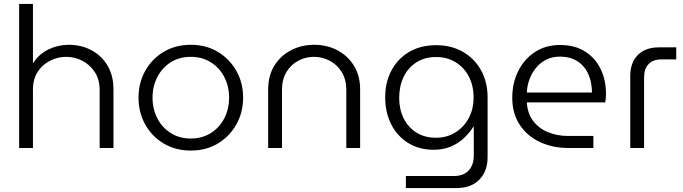

<svg xmlns="http://www.w3.org/2000/svg" viewBox="-20 -750 3460 973"><path d="M77 0V-730H147V-429Q177 -476 225.5 -499.5Q274 -523 328 -523Q392 -523 443.5 -495.5Q495 -468 525 -417.5Q555 -367 555 -297V0H485V-294Q485 -347 460.5 -384.5Q436 -422 397.5 -442Q359 -462 315 -462Q273 -462 234 -442.5Q195 -423 171 -386Q147 -349 147 -296V0Z M947 13Q870 13 810 -22.5Q750 -58 716 -119Q682 -180 682 -255Q682 -330 716 -391Q750 -452 810 -487.5Q870 -523 947 -523Q1024 -523 1083.5 -487.5Q1143 -452 1177.5 -391.5Q1212 -331 1212 -255Q1212 -180 1177.5 -119Q1143 -58 1083.5 -22.5Q1024 13 947 13ZM947 -48Q1004 -48 1048 -75.5Q1092 -103 1116.5 -150Q1141 -197 1141 -255Q1141 -313 1116.5 -360Q1092 -407 1048 -434.5Q1004 -462 947 -462Q889 -462 845.5 -434.5Q802 -407 777.5 -360Q753 -313 753 -255Q753 -197 777.5 -150Q802 -103 845.5 -75.5Q889 -48 947 -48Z M1339 0V-297Q1339 -367 1370.5 -417.5Q1402 -468 1455 -495.5Q1508 -523 1572 -523Q1637 -523 1689.5 -495.5Q1742 -468 1773.5 -417.5Q1805 -367 1805 -297V0H1735V-294Q1735 -347 1712 -384.5Q1689 -422 1651.5 -442Q1614 -462 1571 -462Q1529 -462 1492 -442.5Q1455 -423 1432 -385.5Q1409 -348 1409 -294V0Z M2037 203V142H2280Q2329 142 2355 114Q2381 86 2381 38V-108H2379Q2361 -79 2333 -52Q2305 -25 2266.5 -8Q2228 9 2178 9Q2104 9 2048.5 -25.5Q1993 -60 1962.5 -120Q1932 -180 1932 -257Q1932 -332 1963 -391.5Q1994 -451 2052 -486Q2110 -521 2191 -521Q2268 -521 2326.5 -487Q2385 -453 2418 -393.5Q2451 -334 2451 -256V46Q2451 118 2409 160.5Q2367 203 2294 203ZM2189 -52Q2245 -52 2288 -79Q2331 -106 2355.5 -151.5Q2380 -197 2380 -256Q2380 -315 2356.5 -361Q2333 -407 2290 -434Q2247 -461 2190 -461Q2132 -461 2089.5 -433.5Q2047 -406 2025 -359.5Q2003 -313 2003 -253Q2003 -197 2025 -151.5Q2047 -106 2089 -79Q2131 -52 2189 -52Z M2862 0Q2780 0 2715.5 -30.5Q2651 -61 2613.5 -118Q2576 -175 2576 -255Q2576 -329 2606 -389.5Q2636 -450 2690.5 -486Q2745 -522 2818 -522Q2893 -522 2945 -489Q2997 -456 3024 -400Q3051 -344 3051 -274Q3051 -264 3050 -252Q3049 -240 3047 -231H2650Q2653 -175 2682 -137Q2711 -99 2757.5 -80Q2804 -61 2858 -61H2987V0ZM2650 -281H2980Q2980 -301 2976 -325.5Q2972 -350 2961.5 -374Q2951 -398 2932.5 -418Q2914 -438 2885.5 -450.5Q2857 -463 2816 -463Q2778 -463 2747 -447Q2716 -431 2695 -404.5Q2674 -378 2662.5 -346Q2651 -314 2650 -281Z M3174 0V-365Q3174 -433 3212.5 -471.5Q3251 -510 3319 -510H3407V-449H3333Q3289 -449 3266.5 -425Q3244 -401 3244 -357V0Z"/></svg>

Font: MuseoModerno Thin Light
Style: Regular
Weight: 300
Version: Version 1.003